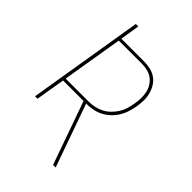

<svg xmlns="http://www.w3.org/2000/svg" viewBox="-276 -836 1153 1153"><g transform="rotate(45 300.0 -260.0)"><path d="M433 215H411L269 -186H95L64 0H43L164 -735H185L165 -611H356Q385 -611 411.5 -605Q438 -599 459.5 -584Q481 -569 495 -546.5Q509 -524 516 -498Q523 -472 522.5 -444Q522 -416 517 -387Q512 -361 504 -335Q496 -309 481 -285Q466 -261 444.5 -241Q423 -221 398 -208.5Q373 -196 346.5 -191Q320 -186 294 -186H291ZM294 -205Q318 -205 342 -210Q366 -215 389 -226.5Q412 -238 431 -256.5Q450 -275 464 -297Q478 -319 485 -342.5Q492 -366 496 -390Q501 -416 501.5 -441Q502 -466 497 -489.5Q492 -513 479.5 -533Q467 -553 448 -567Q429 -581 405.5 -586.5Q382 -592 357 -592H162L98 -205Z"/></g></svg>

Font: Iosevka Thin Extended
Style: Italic
Weight: 100
Width: 7
Italic angle: -9°
Monospace: yes
Designer: Belleve Invis
Foundry: Belleve Invis
Version: Version 32.5.0; ttfautohint (v1.8.4)